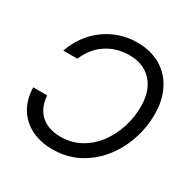

<svg xmlns="http://www.w3.org/2000/svg" viewBox="-166 -897 1057 1066"><g transform="rotate(30 362.0 -364.0)"><path d="M417 -738.8Q504.9 -738.8 568.1 -701.7Q631.3 -664.6 665.5 -597.4Q699.7 -530.3 699.7 -440.9Q699.7 -354 671.4 -272.7Q643.1 -191.4 590.8 -127.4Q538.6 -63.5 465.6 -26.1Q392.6 11.2 303.2 11.2Q245.6 11.2 197.8 -5.6Q149.9 -22.5 115 -54.4Q80.1 -86.4 60.8 -131.8Q41.5 -177.2 40.5 -233.9H129.9Q132.3 -194.8 145.8 -164.6Q159.2 -134.3 182.4 -113.5Q205.6 -92.8 237.3 -82.3Q269 -71.8 306.6 -71.8Q377.4 -71.8 433.8 -102.8Q490.2 -133.8 530 -186.5Q569.8 -239.3 590.8 -304.9Q611.8 -370.6 611.8 -439.5Q611.8 -506.3 588.4 -554.7Q564.9 -603 520.8 -629.4Q476.6 -655.8 413.6 -655.8Q374.5 -655.8 337.6 -645.3Q300.8 -634.8 269.5 -614Q238.3 -593.3 213.6 -563.2Q189 -533.2 173.3 -494.1H83.5Q102.5 -550.8 136 -595.9Q169.4 -641.1 213.6 -673.1Q257.8 -705.1 309.6 -721.9Q361.3 -738.8 417 -738.8Z"/></g></svg>

Font: Inter 28pt
Style: Italic
Weight: 400
Italic angle: -9.3988°
Designer: Rasmus Andersson
Foundry: rsms
Version: Version 4.001;git-66647c0bb